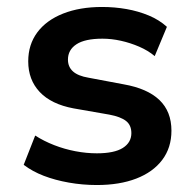

<svg xmlns="http://www.w3.org/2000/svg" viewBox="-20 -521 556 551"><path d="M258 10Q217 10 177.5 3Q138 -4 105.5 -16.5Q73 -29 48 -48L81 -132Q106 -116 135.5 -104.5Q165 -93 196.5 -87Q228 -81 258 -81Q308 -81 332.5 -96.5Q357 -112 357 -139Q357 -162 341.5 -174Q326 -186 294 -192L191 -210Q127 -222 94 -257Q61 -292 61 -345Q61 -393 87 -428Q113 -463 161 -482Q209 -501 273 -501Q309 -501 343 -495Q377 -489 407 -476.5Q437 -464 459 -444L424 -360Q405 -376 379.5 -387Q354 -398 327 -404Q300 -410 274 -410Q224 -410 199.5 -394Q175 -378 175 -350Q175 -329 189.5 -316Q204 -303 234 -298L335 -279Q403 -267 437.5 -234Q472 -201 472 -146Q472 -97 445.5 -62Q419 -27 371 -8.5Q323 10 258 10Z"/></svg>

Font: Nunito Sans 11pt
Style: Bold
Weight: 700
Version: Version 3.101;gftools[0.9.27]